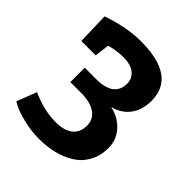

<svg xmlns="http://www.w3.org/2000/svg" viewBox="-199 -848 991 991"><g transform="rotate(45 296.0 -352.5)"><path d="M517 -537Q517 -473 485 -428.5Q453 -384 392 -368Q455 -354 493.5 -310.5Q532 -267 532 -210Q532 -151 507.5 -107Q483 -63 441.5 -37.5Q400 -12 350.5 0Q301 12 245 12Q188 12 133 -1.5Q78 -15 52 -28L25 -42L67 -152Q157 -110 245 -110Q306 -110 339 -136Q372 -162 372 -212Q372 -258 335 -284Q298 -310 230 -310H152V-415H235Q365 -415 365 -512Q365 -550 336 -572.5Q307 -595 255 -595Q233 -595 208.5 -591.5Q184 -588 170 -584L157 -580L147 -500H42L37 -675Q160 -717 260 -717Q517 -717 517 -537Z"/></g></svg>

Font: BitterBold
Style: Bold
Weight: 700
Designer: Sol Matas
Foundry: Sol Matas
Version: Version 001.001